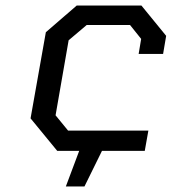

<svg xmlns="http://www.w3.org/2000/svg" viewBox="-20 -543 618 691"><path d="M217 128 265 0H186L90 -117L145 -427L256 -523H489L578 -414L567 -349H479L488 -403L448 -453H292L227 -398L180 -128L225 -73H514L501 0H347L284 128Z"/></svg>

Font: Tomorrow
Style: Italic
Weight: 400
Italic angle: -10°
Designer: Tony de Marco, Monica Rizzolli
Foundry: Just in Type
Version: Version 2.002